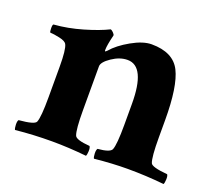

<svg xmlns="http://www.w3.org/2000/svg" viewBox="-83 -548 748 663"><g transform="rotate(20 291.0 -216.5)"><path d="M371.1 -435.5Q450.2 -435.5 477.1 -382.3Q503.9 -329.1 503.9 -205.1V-141.6Q503.9 -69.3 511.7 -49.8Q516.6 -37.1 574.2 -32.2Q578.1 -27.3 577.6 -14.2Q577.1 -1 574.2 3.9Q507.8 -2.9 440.4 -2.9Q384.8 -2.9 318.4 3.9Q315.4 -1 314.9 -14.2Q314.5 -27.3 318.4 -32.2Q363.3 -36.1 369.1 -49.8Q377 -69.3 377 -141.6V-218.8Q377 -356.4 311.5 -356.4Q283.2 -356.4 254.4 -336.9Q225.6 -317.4 225.6 -301.8V-141.6Q225.6 -69.3 233.4 -49.8Q238.3 -36.1 289.1 -32.2Q293 -27.3 292.5 -14.2Q292 -1 289.1 3.9Q222.7 -2.9 162.1 -2.9Q94.7 -2.9 28.3 3.9Q25.4 -1 24.9 -14.2Q24.4 -27.3 28.3 -32.2Q85.9 -37.1 90.8 -49.8Q98.6 -69.3 98.6 -141.6V-253.9Q98.6 -317.4 89.8 -334Q85 -343.8 62.5 -348.6Q40 -353.5 28.3 -353.5Q25.4 -355.5 25.4 -369.6Q25.4 -383.8 29.3 -383.8Q80.1 -387.7 133.3 -403.3Q186.5 -418.9 219.7 -435.5Q223.6 -435.5 230 -429.2Q236.3 -422.9 236.3 -418.9Q226.6 -379.9 226.6 -363.3Q226.6 -358.4 227.5 -357.4Q229.5 -357.4 234.4 -362.3Q256.8 -388.7 298.3 -412.1Q339.8 -435.5 371.1 -435.5Z"/></g></svg>

Font: Crimson
Style: Bold
Weight: 700
Version: Version 0.8 ; ttfautohint (v1.00) -l 8 -r 50 -G 200 -x 14 -D